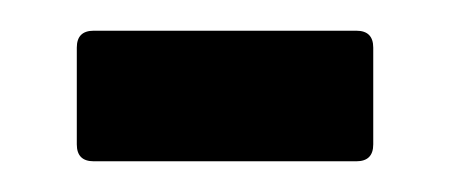

<svg xmlns="http://www.w3.org/2000/svg" viewBox="-20 -676 293 125"><path d="M41 -571Q30 -571 30 -582V-645Q30 -656 41 -656H212Q223 -656 223 -645V-582Q223 -571 212 -571Z"/></svg>

Font: Sofia Sans Condensed
Style: Bold
Weight: 700
Designer: Botio Nikoltchev, Ani Petrova
Foundry: lettersoup
Version: Version 4.101; ttfautohint (v1.8.4.7-5d5b)